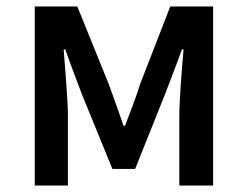

<svg xmlns="http://www.w3.org/2000/svg" viewBox="-20 -571 762 591"><path d="M87 0H189V-214C189 -266 180 -360 176 -419H181C196 -375 216 -324 232 -281L326 -51H396L488 -281C504 -324 524 -373 540 -419H545C540 -360 532 -266 532 -214V0H636V-551H504L412 -314C398 -269 381 -227 365 -184H360C346 -227 330 -269 314 -314L218 -551H87Z"/></svg>

Font: Noto Sans JP Medium
Style: Regular
Weight: 500
Designer: Ryoko NISHIZUKA 西塚涼子 (kana, bopomofo & ideographs); Paul D. Hunt (Latin, Greek & Cyrillic); Sandoll Communications 산돌커뮤니
Foundry: Adobe
Version: Version 2.004;hotconv 1.0.118;makeotfexe 2.5.65603